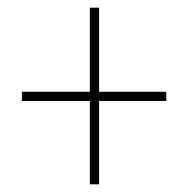

<svg xmlns="http://www.w3.org/2000/svg" viewBox="-20 -603 490 500"><path d="M238 -364V-583H214V-364H37V-340H214V-123H238V-340H413V-364Z"/></svg>

Font: Noto Sans Armenian Condensed Thin
Style: Regular
Weight: 100
Width: 3
Designer: Monotype Design Team
Foundry: Monotype Imaging Inc.
Version: Version 2.008